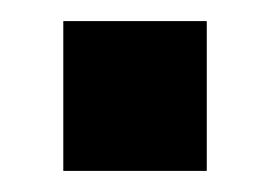

<svg xmlns="http://www.w3.org/2000/svg" viewBox="-20 -162 256 182"><path d="M40 0H176V-142H40Z"/></svg>

Font: Perun
Style: Bold
Weight: 700
Foundry: Copyright (c) Stefan Peev, Context Ltd, 2016
Version: Version 1.089